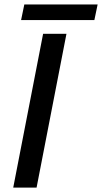

<svg xmlns="http://www.w3.org/2000/svg" viewBox="-20 -854 464 874"><path d="M40.2 0 176.2 -700H282.5L146.5 0ZM76 -762.7 90.7 -833.7H424.4L409.6 -762.7Z"/></svg>

Font: REM Medium
Style: Italic
Weight: 500
Italic angle: -11°
Designer: Octavio Pardo
Foundry: Ashler Design
Version: Version 1.005;gftools[0.9.28]